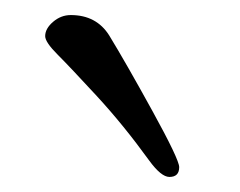

<svg xmlns="http://www.w3.org/2000/svg" viewBox="-20 -684 319 255"><path d="M178 -471Q144 -518 108.5 -556.5Q73 -595 56.5 -611.5Q40 -628 40 -636Q40 -646 50.5 -655Q61 -664 74 -664Q108 -664 125 -637Q147 -601 182.5 -536.5Q218 -472 218 -462Q218 -449 205 -449Q194 -449 178 -471Z"/></svg>

Font: EB Garamond
Style: SC
Weight: 400
Version: Version 000.010